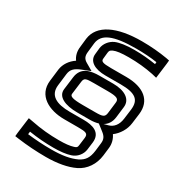

<svg xmlns="http://www.w3.org/2000/svg" viewBox="-189 -782 959 1041"><g transform="rotate(30 290.0 -262.0)"><path d="M282 -337H367C427 -337 440 -329 437 -305L429 -238C426 -208 414 -204 367 -204H290C222 -204 206 -212 208 -228L218 -307C221 -335 232 -337 282 -337ZM570 -253 578 -315C589 -404 527 -454 416 -454H321C267 -454 257 -460 259 -478L263 -517C265 -531 268 -534 282 -541C300 -549 329 -553 376 -553C430 -553 481 -548 530 -538L559 -531L563 -562L571 -626L573 -647L553 -651C506 -659 452 -664 394 -664C237 -664 137 -616 125 -525L119 -470C115 -441 122 -414 137 -394C104 -372 83 -340 78 -305L69 -230C57 -131 145 -87 240 -87H327C377 -87 390 -83 387 -55L381 -8C379 8 377 11 361 16C339 23 311 26 271 26C215 26 158 21 99 9L71 4L67 34L58 103L56 125L77 128C137 136 197 140 255 140C326 140 388 129 433 107C482 84 515 35 522 -23L528 -74C531 -101 524 -127 509 -149C540 -172 565 -211 570 -253ZM520 -253C515 -212 494 -186 463 -178L437 -171C459 -183 475 -205 479 -238L487 -305C494 -357 446 -387 374 -387H289C232 -387 176 -375 168 -307L158 -228C152 -179 205 -154 284 -154H361C379 -154 397 -156 414 -161L450 -133C474 -115 481 -99 478 -74L472 -23C466 23 450 46 416 63C378 81 328 90 261 90C211 90 162 87 111 81L113 64C164 72 215 76 265 76C307 76 344 72 371 63C403 53 427 24 431 -8L437 -55C445 -122 389 -137 333 -137H246C162 -137 111 -163 119 -230L128 -305C132 -335 147 -351 187 -367L238 -387L195 -412C172 -425 165 -440 169 -470L175 -525C183 -586 243 -614 387 -614C435 -614 479 -611 518 -605L517 -592C473 -599 428 -603 382 -603C332 -603 291 -597 266 -586C238 -573 217 -546 213 -517L209 -478C203 -430 248 -404 315 -404H410C504 -404 535 -378 528 -315L520 -253Z"/></g></svg>

Font: Gamestation Text Outline
Style: Italic
Weight: 400
Designer: Jonas Hecksher
Foundry: Jonas Hecksher, Playtypeª, e-types AS
Version: Version 1.003